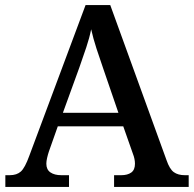

<svg xmlns="http://www.w3.org/2000/svg" viewBox="-20 -734 761 754"><path d="M1 0V-46H18Q46 -46 62 -60.5Q78 -75 95 -122L316 -714H413L634 -105Q646 -70 662.5 -58Q679 -46 706 -46H721V0H428V-46H456Q481 -46 495.5 -56.5Q510 -67 510 -91Q510 -100 508 -110Q506 -120 502 -130L464 -238H207L172 -139Q168 -127 165 -114Q162 -101 162 -91Q162 -68 178 -57Q194 -46 221 -46H251V0ZM227 -291H445L386 -463Q372 -503 359 -543Q346 -583 338 -619Q331 -584 319 -548.5Q307 -513 292 -470Z"/></svg>

Font: Noto Serif Khojki Medium
Style: Regular
Weight: 500
Version: Version 2.003